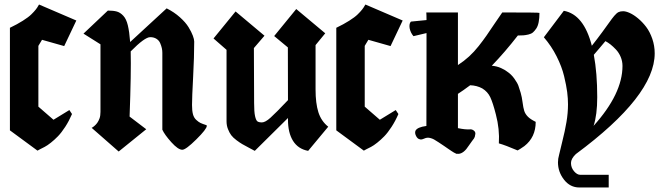

<svg xmlns="http://www.w3.org/2000/svg" viewBox="-20 -664 2936 850"><path d="M23.9 -86.9V-541Q56.6 -556.6 81.3 -572.3Q106 -587.9 118.4 -600.1Q130.9 -612.3 138.2 -621.6Q145.5 -630.9 148.7 -637.2Q151.9 -643.6 152.8 -644L317.9 -573.2L264.2 -460L166 -487.8L149.9 -460.9V-191.9L216.8 -133.8L287.1 -176.8L298.8 -159.2Q285.6 -128.4 268.8 -102.5Q252 -76.7 236.6 -60.8Q221.2 -44.9 205.1 -32.2Q189 -19.5 177.7 -13.7Q166.5 -7.8 157 -3.2Q147.5 1.5 146 2.9Z M839.8 -480Q839.8 -413.6 835 -323Q830.1 -232.4 830.1 -199.2Q830.1 -174.3 834.2 -158.4Q838.4 -142.6 848.9 -133.1Q859.4 -123.5 867.7 -119.6Q876 -115.7 893.6 -109.9Q895.5 -109.4 895.5 -106.9Q895.5 -92.8 849.1 -46.9Q802.7 -1 787.1 -1Q768.6 -1 738.5 -34.4Q708.5 -67.9 698.7 -89.8V-430.2Q698.7 -440.4 696.5 -450.7Q694.3 -460.9 689.2 -472.9Q684.1 -484.9 672.6 -492.2Q661.1 -499.5 645 -499.5Q620.6 -499.5 558.6 -436.5Q561 -344.7 553.7 -147.9L627.4 -91.8L505.4 6.8L385.7 -98.1L388.7 -99.6Q391.6 -101.6 393.3 -102.8Q395 -104 398.4 -106.9Q401.9 -109.9 404.5 -112.8Q407.2 -115.7 410.4 -119.9Q413.6 -124 416 -129.2Q418.5 -134.3 420.7 -140.1Q422.9 -146 423.8 -153.3Q424.8 -160.6 424.8 -168.9V-467.8L349.6 -515.1L457.5 -617.2Q482.4 -617.2 497.6 -612.8Q512.7 -608.4 525.9 -594.2Q539.1 -580.1 545.9 -552Q552.7 -523.9 556.2 -478L717.8 -627Q751 -610.4 776.4 -587.6Q801.8 -564.9 814.7 -543.7Q827.6 -522.5 833.7 -506.1Q839.8 -489.7 839.8 -480Z M1377 -268.1Q1377 -207 1389.4 -167.5Q1401.9 -127.9 1433.1 -103L1344.2 3.9Q1299.8 -4.4 1277.3 -40.3Q1254.9 -76.2 1254.9 -133.8V-141.6L1107.9 3.9Q1100.6 0 1081.8 -10Q1063 -20 1052.7 -25.9Q1042.5 -31.7 1027.1 -43.2Q1011.7 -54.7 1003.7 -65.4Q995.6 -76.2 989.3 -92.3Q982.9 -108.4 982.9 -127V-443.4L925.3 -493.7L1022.9 -613.3L1150.9 -505.9L1104 -451.2L1105 -208Q1105 -168.9 1109.1 -150.1Q1113.3 -131.3 1119.6 -126.7Q1126 -122.1 1139.6 -122.1Q1154.3 -122.1 1177.2 -142.6Q1200.2 -163.1 1254.9 -220.7L1254.4 -454.1L1193.8 -504.4L1291.5 -624L1419.9 -516.6L1377 -464.4Z M1468.8 -86.9V-541Q1501.5 -556.6 1526.1 -572.3Q1550.8 -587.9 1563.2 -600.1Q1575.7 -612.3 1583 -621.6Q1590.3 -630.9 1593.5 -637.2Q1596.7 -643.6 1597.7 -644L1762.7 -573.2L1709 -460L1610.8 -487.8L1594.7 -460.9V-191.9L1661.6 -133.8L1731.9 -176.8L1743.7 -159.2Q1730.5 -128.4 1713.6 -102.5Q1696.8 -76.7 1681.4 -60.8Q1666 -44.9 1649.9 -32.2Q1633.8 -19.5 1622.6 -13.7Q1611.3 -7.8 1601.8 -3.2Q1592.3 1.5 1590.8 2.9Z M2271.5 2Q2217.8 -21 2188.5 -29.3Q2192.4 -92.3 2175.3 -157.2Q2162.1 -209 2150.6 -233.4Q2139.2 -257.8 2115.2 -272.5Q2091.3 -285.6 2061.5 -286.6Q2028.8 -262.2 2007.3 -248.5V-96.7Q2040.5 -89.8 2060.5 -91.3Q2069.3 -92.3 2077.1 -86.4Q2085 -80.6 2084.5 -71.8Q2083.5 -63 2082 -58.6Q2080.6 -54.2 2078.6 -51.3Q2076.7 -48.3 2069.6 -39.3Q2062.5 -30.3 2055.2 -19Q2033.7 15.1 2010.3 17.1Q2004.9 16.1 2003.9 17.1Q2002.9 18.1 1997.6 15.4Q1992.2 12.7 1989.7 11.5Q1987.3 10.3 1979.2 4.9Q1971.2 -0.5 1965.1 -4.6Q1959 -8.8 1946.3 -17.6Q1933.6 -26.4 1921.4 -34.2Q1907.7 -43 1902.3 -46.1Q1897 -49.3 1887.9 -52.2Q1878.9 -55.2 1870.6 -54.2Q1865.2 -53.7 1855 -49.3Q1844.7 -44.9 1838.4 -47.4Q1828.1 -49.3 1821.8 -62.3Q1815.4 -75.2 1819.3 -85Q1827.1 -101.1 1867.7 -106.4Q1867.7 -126.5 1867.9 -213.1Q1868.2 -299.8 1868.2 -368.4Q1868.2 -437 1868.2 -517.6L1810.5 -503.9Q1797.4 -519 1793.5 -539.1Q1792 -548.8 1793.2 -555.4Q1794.4 -562 1796.9 -565.4L1799.3 -568.4L1868.2 -575.2Q1868.2 -600.1 1867.2 -608.9H2007.3V-376Q2033.7 -393.1 2056.4 -413.8Q2079.1 -434.6 2099.1 -460Q2119.1 -485.4 2133.5 -506.1Q2147.9 -526.9 2168.9 -558.3Q2189.9 -589.8 2203.6 -608.9Q2368.2 -608.9 2368.2 -606.9Q2368.2 -583.5 2364.7 -565.9Q2361.3 -548.3 2354 -537.6Q2346.7 -526.9 2339.4 -520.5Q2332 -514.2 2319.3 -511.2Q2306.6 -508.3 2297.4 -507.6Q2288.1 -506.8 2272.5 -506.8Q2215.3 -433.1 2157.2 -373Q2179.7 -371.1 2197.8 -362.8Q2215.8 -354.5 2223.6 -348.1Q2243.2 -335.4 2256.8 -316.2Q2270.5 -296.9 2274.9 -284.7Q2279.3 -272.5 2285.2 -252.9Q2290.5 -234.4 2293.5 -210.9Q2296.4 -187.5 2300.8 -173.3Q2305.2 -159.2 2317.4 -147Q2328.1 -136.2 2351.6 -124.5Q2351.6 -56.2 2301.3 -17.1Q2280.3 -2.4 2271.5 2Z M2548.8 109.9H2674.8V166H2544.9Q2503.9 166 2477.1 131.6Q2450.2 97.2 2450.2 54.7Q2450.2 38.6 2455.1 21.5Q2458 6.8 2469.5 -38.3Q2481 -83.5 2487.8 -123.8Q2494.6 -164.1 2494.6 -202.1Q2494.6 -227.5 2491 -256.3Q2487.3 -285.2 2477.3 -326.9Q2467.3 -368.7 2444.3 -414.3Q2421.4 -460 2387.7 -499L2476.1 -616.2Q2564.5 -600.1 2600.1 -461.4Q2624.5 -492.2 2646.7 -522.5Q2668.9 -552.7 2679 -567.1Q2689 -581.5 2699.5 -594Q2710 -606.4 2718.3 -610.4Q2726.6 -614.3 2738.8 -614.3Q2751 -614.3 2768.3 -606.4Q2785.6 -598.6 2804.9 -582.5Q2824.2 -566.4 2840.6 -544.9Q2856.9 -523.4 2867.7 -492.4Q2878.4 -461.4 2878.4 -427.7Q2878.4 -240.2 2529.3 18.1Q2507.8 38.6 2507.8 57.6Q2507.8 78.1 2521.2 94Q2534.7 109.9 2548.8 109.9ZM2607.9 -106.9Q2735.8 -249 2735.8 -372.1Q2735.8 -393.1 2727.8 -412.1Q2719.7 -431.2 2706.8 -444.8Q2693.8 -458.5 2682.6 -467.3Q2671.4 -476.1 2660.2 -481.9Q2651.9 -471.7 2634.8 -451.7Q2617.7 -431.6 2608.9 -421.4Q2624 -340.8 2624 -233.9Q2624 -155.8 2607.9 -106.9Z"/></svg>

Font: KJV1611
Style: Regular
Weight: 400
Version: Version 3.6.1